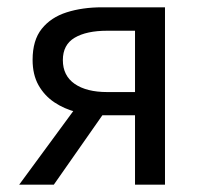

<svg xmlns="http://www.w3.org/2000/svg" viewBox="-20 -506 555 526"><path d="M349.9 0V-190.2H259.5Q223.9 -190.2 190 -198.9Q156.1 -207.5 129 -225.6Q101.8 -243.8 85.5 -272.6Q69.3 -301.5 69.3 -342Q69.3 -395.8 94.4 -427.1Q119.5 -458.5 162.6 -472.2Q205.7 -486 260.1 -486H432V0ZM273.8 -253.8H349.9V-421.8H273.8Q216.9 -421.8 184.5 -402.6Q152.2 -383.4 152.2 -341.4Q152.2 -298.8 184.5 -276.3Q216.9 -253.8 273.8 -253.8ZM32.5 0 202.4 -231.2 271.3 -205.7 127.4 0Z"/></svg>

Font: Source Sans 3 Variable
Style: Regular
Weight: 200
Designer: Paul D. Hunt
Foundry: Adobe Systems Incorporated
Version: Version 3.026